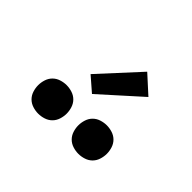

<svg xmlns="http://www.w3.org/2000/svg" viewBox="-88 -1135 676 676"><g transform="rotate(45 250.0 -797.0)"><path d="M350 -609Q336 -609 322 -613.5Q308 -618 298 -628Q288 -638 283.5 -652Q279 -666 279 -680Q279 -694 283.5 -708Q288 -722 298 -732Q308 -742 322 -746.5Q336 -751 350 -751Q364 -751 378 -746.5Q392 -742 402 -732Q412 -722 416.5 -708Q421 -694 421 -680Q421 -666 416.5 -652Q412 -638 402 -628Q392 -618 378 -613.5Q364 -609 350 -609ZM150 -609Q136 -609 122 -613.5Q108 -618 98 -628Q88 -638 83.5 -652Q79 -666 79 -680Q79 -694 83.5 -708Q88 -722 98 -732Q108 -742 122 -746.5Q136 -751 150 -751Q164 -751 178 -746.5Q192 -742 202 -732Q212 -722 216.5 -708Q221 -694 221 -680Q221 -666 216.5 -652Q212 -638 202 -628Q192 -618 178 -613.5Q164 -609 150 -609ZM235 -792 182 -838 317 -985 383 -925Z"/></g></svg>

Font: Iosevka Slab Semibold
Style: Regular
Weight: 600
Monospace: yes
Designer: Belleve Invis
Foundry: Belleve Invis
Version: Version 11.1.1; ttfautohint (v1.8.3)